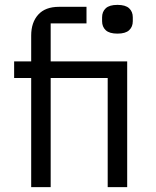

<svg xmlns="http://www.w3.org/2000/svg" viewBox="-20 -768 640 788"><path d="M108 -448H38V-516H108V-622Q108 -676 137 -708Q166 -740 222 -740H335V-672H188V-516H502V0H422V-448H188V0H108ZM399 -681V-697Q399 -720 414 -734Q429 -748 462 -748Q495 -748 510 -734Q525 -720 525 -697V-681Q525 -658 510 -644Q495 -630 462 -630Q429 -630 414 -644Q399 -658 399 -681Z"/></svg>

Font: iA Writer Mono V
Style: Regular
Weight: 400
Designer: Mike Abbink, Paul van der Laan, Pieter van Rosmalen
Foundry: Bold Monday
Version: Version 2.000